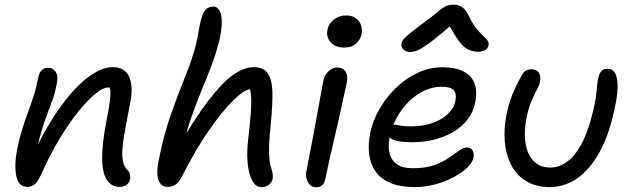

<svg xmlns="http://www.w3.org/2000/svg" viewBox="-20 -788 2687 819"><path d="M489.8 9.2Q456 9.2 436.3 -19.6Q416.6 -48.4 415.7 -111.5Q414.8 -174.6 434.8 -275.8Q444.2 -323.8 448.1 -353Q452 -382.2 450.9 -398.9Q449.8 -415.6 443.9 -425.9Q438 -436.2 428 -447Q448.4 -448.4 461.2 -441.5Q474 -434.6 478.9 -419.5Q483.8 -404.4 478.8 -380.2Q470.4 -400.8 461.8 -407.7Q453.2 -414.6 439.2 -414.6Q419.4 -414.6 387 -388.1Q354.6 -361.6 316 -314.2Q277.4 -266.8 238.2 -202.8Q199 -138.8 164.8 -63.8Q145.6 -19.8 131.9 -5.4Q118.2 9 96.8 9Q59.2 9 49.6 -36Q40 -81 53 -151Q63.8 -202 75.8 -240.3Q87.8 -278.6 100.2 -311.8Q112.6 -345 124 -380.3Q135.4 -415.6 144.2 -461.4Q147.4 -478.8 158.8 -489Q170.2 -499.2 187.4 -499.2Q204.2 -499.2 217 -482.2Q229.8 -465.2 221.2 -425.6Q215.2 -393 204.3 -362.3Q193.4 -331.6 179.5 -295.7Q165.6 -259.8 152.4 -212.9Q139.2 -166 128.4 -102L111 -107.6Q170.4 -237 232.6 -324.7Q294.8 -412.4 353.7 -457Q412.6 -501.6 460.8 -501.6Q513.4 -501.6 531.3 -460Q549.2 -418.4 535.2 -347.6Q519.6 -269.4 509.9 -213Q500.2 -156.6 501.9 -120.3Q503.6 -84 521.4 -65.4Q530.2 -56.8 533.6 -46.4Q537 -36 534.4 -22.2Q531.6 -8.6 519.8 0.3Q508 9.2 489.8 9.2Z M694.4 9.2Q677.2 9.2 665.9 -2.8Q654.6 -14.8 651.7 -40Q648.8 -65.2 656.8 -103Q677.4 -208.4 706.4 -292.2Q735.4 -376 763.4 -444.7Q791.4 -513.4 808.6 -571Q817.4 -601.2 822 -626.9Q826.6 -652.6 831 -675.6Q835.4 -698.6 841.8 -718.6Q846 -734.4 858 -747.2Q870 -760 890 -760Q907.6 -760 917.7 -740.1Q927.8 -720.2 925.5 -678.2Q923.2 -636.2 902.6 -568.2Q883.6 -507.6 854.4 -438.2Q825.2 -368.8 797.6 -291.7Q770 -214.6 754 -129.6L732.8 -149Q809.4 -280.8 868.2 -358Q927 -435.2 974 -468.4Q1021 -501.6 1062.6 -501.6Q1105 -501.6 1123 -473.7Q1141 -445.8 1142 -393.6Q1143 -341.4 1135.8 -267.8Q1128.6 -202.4 1127.8 -163.1Q1127 -123.8 1130 -101.2Q1133 -78.6 1139.8 -61Q1142.2 -53.2 1143.2 -43.9Q1144.2 -34.6 1142.8 -25Q1140.2 -10.2 1126.6 0.1Q1113 10.4 1095.8 10.4Q1070.6 10.4 1055.5 -18.3Q1040.4 -47 1036.2 -94.4Q1032 -141.8 1039 -196.6Q1046.4 -259.4 1049.3 -299.3Q1052.2 -339.2 1051.6 -364.1Q1051 -389 1046.8 -406.6Q1022.2 -406.2 975.9 -360.9Q929.6 -315.6 871.4 -232Q813.2 -148.4 753.4 -30.6Q741 -7.4 726.7 0.9Q712.4 9.2 694.4 9.2Z M1329.2 10.8Q1313.2 10.8 1302.4 0.6Q1291.6 -9.6 1287.5 -26.6Q1283.4 -43.6 1287.8 -62Q1303 -141.2 1313.6 -195.9Q1324.2 -250.6 1331.4 -291.1Q1338.6 -331.6 1345 -367Q1351.4 -402.4 1359 -442Q1362 -458.6 1371.1 -471.7Q1380.2 -484.8 1392.4 -492.5Q1404.6 -500.2 1418.8 -500.2Q1440.2 -500.2 1452.5 -484.6Q1464.8 -469 1459.8 -439Q1455 -416.8 1446.2 -375.8Q1437.4 -334.8 1426.1 -284.6Q1414.8 -234.4 1403.1 -184.3Q1391.4 -134.2 1382.1 -92.2Q1372.8 -50.2 1368 -26Q1365 -8.8 1355.1 1Q1345.2 10.8 1329.2 10.8ZM1448 -585.2Q1411.2 -585.2 1390.8 -607.4Q1370.4 -629.6 1377 -661.8Q1382.6 -688.2 1405.1 -705.2Q1427.6 -722.2 1455.4 -722.2Q1481.6 -722.2 1498 -710.2Q1514.4 -698.2 1520.2 -679.6Q1526 -661 1522 -641.2Q1518.4 -622 1500.5 -603.6Q1482.6 -585.2 1448 -585.2Z M1749 10Q1686.8 10 1645.6 -7.5Q1604.4 -25 1582.1 -56.5Q1559.8 -88 1554.6 -130.2Q1549.4 -172.4 1559.4 -222Q1569.6 -271.4 1597.4 -320.7Q1625.2 -370 1666.7 -410.9Q1708.2 -451.8 1759.4 -476.4Q1810.6 -501 1867.6 -501Q1921.2 -501 1955.4 -484.1Q1989.6 -467.2 2003.2 -434.1Q2016.8 -401 2007.2 -351Q1999 -310.4 1974.6 -278.5Q1950.2 -246.6 1913.5 -225.1Q1876.8 -203.6 1832.2 -192.4Q1787.6 -181.2 1738 -181.2Q1670.4 -181.2 1647.8 -197.2Q1625.2 -213.2 1628.6 -232.8Q1630.8 -244.6 1638.1 -250.5Q1645.4 -256.4 1659.8 -256.4Q1670.6 -256.4 1686.3 -252.7Q1702 -249 1733.2 -249Q1782.6 -249 1823.2 -262.9Q1863.8 -276.8 1890 -301.4Q1916.2 -326 1922.6 -358Q1928.8 -388 1915.6 -403Q1902.4 -418 1863 -418Q1824.4 -418 1788.5 -400.7Q1752.6 -383.4 1722.4 -353.2Q1692.2 -323 1671.3 -284.1Q1650.4 -245.2 1641.8 -202.2Q1634.8 -166.4 1641.1 -136.5Q1647.4 -106.6 1671.6 -88.5Q1695.8 -70.4 1742 -70.4Q1794.2 -70.4 1831.5 -83.6Q1868.8 -96.8 1894.7 -114.7Q1920.6 -132.6 1939 -145.8Q1957.4 -159 1970.8 -159Q1988.4 -159 1995.9 -146.3Q2003.4 -133.6 1999.2 -113.8Q1994.8 -93.8 1972.5 -72.4Q1950.2 -51 1914.8 -32.2Q1879.4 -13.4 1836.7 -1.7Q1794 10 1749 10ZM1729.4 -566.4Q1716.6 -566.4 1707.9 -571.5Q1699.2 -576.6 1695.1 -585Q1691 -593.4 1692.8 -603Q1693.8 -611 1700.3 -619.4Q1706.8 -627.8 1727.3 -644.8Q1747.8 -661.8 1791.2 -694Q1827.2 -720.4 1846.4 -736.8Q1865.6 -753.2 1879.6 -760.6Q1893.6 -768 1913.6 -768Q1937.2 -768 1951.8 -757.5Q1966.4 -747 1981.2 -717.6Q1997.2 -684.8 2013 -665.3Q2028.8 -645.8 2041 -634.8Q2053.2 -623.8 2059.7 -615Q2066.2 -606.2 2063.8 -593.2Q2061.2 -581.8 2049 -574.6Q2036.8 -567.4 2021.4 -567.4Q1997 -567.4 1977.4 -576.6Q1957.8 -585.8 1937.7 -612.6Q1917.6 -639.4 1890 -691.8L1918 -692.2Q1865.6 -646.2 1832.6 -620.4Q1799.6 -594.6 1780.3 -583.3Q1761 -572 1749.7 -569.2Q1738.4 -566.4 1729.4 -566.4Z M2326.4 10Q2264.4 10 2223 -16Q2181.6 -42 2159.5 -86.2Q2137.4 -130.4 2133.1 -184.8Q2128.8 -239.2 2140 -296.2Q2149 -342.6 2165.3 -383.6Q2181.6 -424.6 2206.6 -467.8Q2212.4 -480 2222.7 -486.2Q2233 -492.4 2247 -492.4Q2268.8 -492.4 2278.3 -478.1Q2287.8 -463.8 2283.6 -441.4Q2280.8 -426.4 2274.4 -413.2Q2268 -400 2259.4 -383.7Q2250.8 -367.4 2241.9 -343.9Q2233 -320.4 2226 -285.8Q2214 -225.6 2221.6 -177.3Q2229.2 -129 2256 -101.2Q2282.8 -73.4 2327.4 -73.4Q2369.2 -73.4 2405.7 -103.2Q2442.2 -133 2470.5 -194.4Q2498.8 -255.8 2517.6 -349.6Q2522.6 -377 2524.3 -394.2Q2526 -411.4 2527.3 -425.6Q2528.6 -439.8 2532.4 -456.6Q2536.4 -474.4 2544.9 -484.5Q2553.4 -494.6 2572.6 -494.6Q2591 -494.6 2601.9 -478.8Q2612.8 -463 2614.4 -428.3Q2616 -393.6 2604.4 -337.4Q2580.8 -217.8 2538.4 -140.8Q2496 -63.8 2441.7 -26.9Q2387.4 10 2326.4 10Z"/></svg>

Font: Shantell Sans Light
Style: Italic
Weight: 300
Italic angle: -11°
Designer: Stephen Nixon, Anya Danilova, Shantell Martin
Foundry: Arrow Type
Version: Version 1.008;[ac192a2d6]